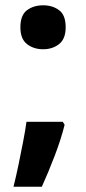

<svg xmlns="http://www.w3.org/2000/svg" viewBox="-20 -576 325 725"><path d="M224 -104.8Q211 -52 187 11Q163 74 138 129H31Q41 89 50 45.5Q59 2 67.1 -39.8Q75.2 -81.6 80 -116H217ZM57 -472.8Q57 -519 82 -537.5Q107 -556 143 -556Q178.1 -556 203 -537.7Q228 -519.4 228 -473Q228 -429 203 -409.5Q178.1 -390 143 -390Q107 -390 82 -409.5Q57 -428.9 57 -472.8Z"/></svg>

Font: Noto Sans Bamum
Style: Regular
Weight: 400
Designer: Monotype Design Team
Foundry: Monotype Imaging Inc.
Version: Version 2.001